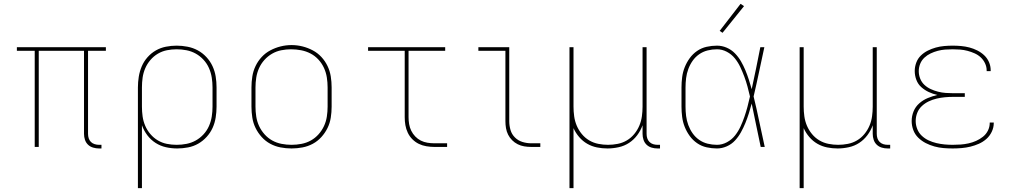

<svg xmlns="http://www.w3.org/2000/svg" viewBox="-20 -766 5290 1001"><path d="M496 8Q481 8 465.5 3.5Q450 -1 439 -11.5Q428 -22 423 -37Q418 -52 418 -68V-501H182V0H161V-501H68V-520H532V-501H439V-68Q439 -56 442.5 -45Q446 -34 454 -26Q462 -18 473.5 -14.5Q485 -11 496 -11H509V8Z M699 215V-310Q699 -338 703.5 -366Q708 -394 719 -420Q730 -446 749 -467.5Q768 -489 792.5 -503Q817 -517 845 -522.5Q873 -528 901 -528Q929 -528 957.5 -522.5Q986 -517 1011 -503.5Q1036 -490 1056 -468.5Q1076 -447 1088 -421Q1100 -395 1104.5 -367Q1109 -339 1109 -310V-210Q1109 -182 1104.5 -153.5Q1100 -125 1088.5 -99.5Q1077 -74 1057.5 -52.5Q1038 -31 1013.5 -17Q989 -3 960.5 2.5Q932 8 904 8Q874 8 845 1.5Q816 -5 791 -21Q766 -37 748 -61Q730 -85 720 -113V215ZM901 -11Q927 -11 952.5 -16Q978 -21 1000.5 -33.5Q1023 -46 1041 -65.5Q1059 -85 1069.5 -109Q1080 -133 1084 -158.5Q1088 -184 1088 -210V-310Q1088 -336 1084 -361.5Q1080 -387 1069.5 -411Q1059 -435 1041 -454.5Q1023 -474 1000.5 -486.5Q978 -499 952.5 -504Q927 -509 901 -509Q875 -509 850 -504Q825 -499 803 -486Q781 -473 764 -453Q747 -433 737 -409.5Q727 -386 723.5 -361Q720 -336 720 -310V-210Q720 -184 723.5 -159Q727 -134 737 -110.5Q747 -87 764 -67Q781 -47 803 -34Q825 -21 850 -16Q875 -11 901 -11Z M1500 8Q1471 8 1442.5 2.5Q1414 -3 1389 -16.5Q1364 -30 1344.5 -51.5Q1325 -73 1312.5 -98.5Q1300 -124 1295.5 -152.5Q1291 -181 1291 -210V-310Q1291 -339 1295.5 -367.5Q1300 -396 1312.5 -422Q1325 -448 1344.5 -469Q1364 -490 1389.5 -503.5Q1415 -517 1443 -524Q1471 -531 1500 -531Q1529 -531 1557 -524Q1585 -517 1610.5 -503.5Q1636 -490 1655.5 -469Q1675 -448 1687.5 -422Q1700 -396 1704.5 -367.5Q1709 -339 1709 -310V-210Q1709 -181 1704.5 -152.5Q1700 -124 1687.5 -98.5Q1675 -73 1655.5 -51.5Q1636 -30 1611 -16.5Q1586 -3 1557.5 2.5Q1529 8 1500 8ZM1500 -11Q1526 -11 1552 -16Q1578 -21 1600.5 -33.5Q1623 -46 1640.5 -65.5Q1658 -85 1669 -108.5Q1680 -132 1684 -158Q1688 -184 1688 -210V-310Q1688 -336 1684 -362Q1680 -388 1669 -412Q1658 -436 1640 -455.5Q1622 -475 1599 -487Q1576 -499 1550 -504Q1524 -509 1497 -509Q1472 -509 1446.5 -504Q1421 -499 1398.5 -486Q1376 -473 1358.5 -453.5Q1341 -434 1330.5 -410.5Q1320 -387 1316 -361.5Q1312 -336 1312 -310V-210Q1312 -184 1316 -158Q1320 -132 1331 -108.5Q1342 -85 1359.5 -65.5Q1377 -46 1399.5 -33.5Q1422 -21 1448 -16Q1474 -11 1500 -11Z M2244 0Q2224 0 2203 -3.5Q2182 -7 2163.5 -16Q2145 -25 2130 -40Q2115 -55 2106 -74Q2097 -93 2093.5 -113.5Q2090 -134 2090 -155V-501H1899V-520H2301V-501H2110V-155Q2110 -137 2113 -119Q2116 -101 2124 -84.5Q2132 -68 2145 -54.5Q2158 -41 2174 -33Q2190 -25 2208 -22Q2226 -19 2244 -19H2311V0Z M2749 0Q2731 0 2713 -3Q2695 -6 2679 -14Q2663 -22 2650 -35Q2637 -48 2629 -64Q2621 -80 2618 -98Q2615 -116 2615 -134V-501H2474V-520H2635V-134Q2635 -111 2641.5 -88.5Q2648 -66 2664.5 -49.5Q2681 -33 2703.5 -26Q2726 -19 2749 -19H2797V0Z M2949 215V-520H2970V-210Q2970 -185 2973.5 -159.5Q2977 -134 2987 -110.5Q2997 -87 3013.5 -67Q3030 -47 3052 -34Q3074 -21 3099.5 -16Q3125 -11 3150 -11Q3175 -11 3200.5 -16Q3226 -21 3248 -34Q3270 -47 3286.5 -67Q3303 -87 3313 -110.5Q3323 -134 3326.5 -159.5Q3330 -185 3330 -210V-520H3351V-68Q3351 -56 3354.5 -45Q3358 -34 3366 -26Q3374 -18 3385 -14.5Q3396 -11 3408 -11H3421V8H3408Q3392 8 3377 3.5Q3362 -1 3351 -11.5Q3340 -22 3335 -37Q3330 -52 3330 -68V-113Q3320 -85 3302 -61Q3284 -37 3259.5 -21Q3235 -5 3205.5 1.5Q3176 8 3147 8Q3119 8 3092 2.5Q3065 -3 3041.5 -16.5Q3018 -30 2999.5 -51.5Q2981 -73 2970 -98V215Z M3718 8Q3691 8 3664 2Q3637 -4 3614.5 -19.5Q3592 -35 3576 -57Q3560 -79 3550 -104Q3540 -129 3536.5 -156Q3533 -183 3533 -210V-310Q3533 -337 3536.5 -364Q3540 -391 3550 -416Q3560 -441 3576 -463Q3592 -485 3614.5 -500.5Q3637 -516 3664 -522Q3691 -528 3718 -528Q3744 -528 3768.5 -517.5Q3793 -507 3811.5 -488Q3830 -469 3843 -446.5Q3856 -424 3866 -400Q3876 -376 3884 -351Q3892 -326 3899 -301Q3911 -355 3922 -410Q3933 -465 3944 -520H3965Q3951 -456 3937.5 -391.5Q3924 -327 3909 -263Q3925 -198 3938.5 -132Q3952 -66 3967 0H3946Q3934 -56 3922.5 -112.5Q3911 -169 3899 -226Q3892 -200 3884 -174.5Q3876 -149 3866 -124.5Q3856 -100 3843 -76.5Q3830 -53 3812 -33.5Q3794 -14 3769 -3Q3744 8 3718 8ZM3718 -11Q3745 -11 3770 -24.5Q3795 -38 3812 -59.5Q3829 -81 3840.5 -106Q3852 -131 3861 -157Q3870 -183 3877 -209.5Q3884 -236 3890 -263Q3884 -289 3877 -315Q3870 -341 3860.5 -366.5Q3851 -392 3839.5 -416.5Q3828 -441 3811 -462Q3794 -483 3769.5 -496Q3745 -509 3718 -509Q3693 -509 3669 -503Q3645 -497 3625 -483Q3605 -469 3591 -449Q3577 -429 3568.5 -406Q3560 -383 3557 -358.5Q3554 -334 3554 -310V-210Q3554 -186 3557 -161.5Q3560 -137 3568.5 -114Q3577 -91 3591 -71Q3605 -51 3625 -37Q3645 -23 3669 -17Q3693 -11 3718 -11ZM3747 -595 3732 -605 3841 -746 3859 -734Z M4149 215V-520H4170V-210Q4170 -185 4173.5 -159.5Q4177 -134 4187 -110.5Q4197 -87 4213.5 -67Q4230 -47 4252 -34Q4274 -21 4299.5 -16Q4325 -11 4350 -11Q4375 -11 4400.5 -16Q4426 -21 4448 -34Q4470 -47 4486.5 -67Q4503 -87 4513 -110.5Q4523 -134 4526.5 -159.5Q4530 -185 4530 -210V-520H4551V-68Q4551 -56 4554.5 -45Q4558 -34 4566 -26Q4574 -18 4585 -14.5Q4596 -11 4608 -11H4621V8H4608Q4592 8 4577 3.5Q4562 -1 4551 -11.5Q4540 -22 4535 -37Q4530 -52 4530 -68V-113Q4520 -85 4502 -61Q4484 -37 4459.5 -21Q4435 -5 4405.5 1.5Q4376 8 4347 8Q4319 8 4292 2.5Q4265 -3 4241.5 -16.5Q4218 -30 4199.5 -51.5Q4181 -73 4170 -98V215Z M4947 8Q4923 8 4899 6Q4875 4 4851.5 -2.5Q4828 -9 4806.5 -20Q4785 -31 4767.5 -48Q4750 -65 4741.5 -88Q4733 -111 4733 -135Q4733 -161 4743 -185.5Q4753 -210 4773 -227.5Q4793 -245 4817.5 -255Q4842 -265 4867 -271Q4844 -276 4822.5 -286Q4801 -296 4783.5 -311.5Q4766 -327 4757.5 -349.5Q4749 -372 4749 -396Q4749 -418 4757 -439.5Q4765 -461 4781 -476.5Q4797 -492 4817 -502Q4837 -512 4858.5 -518Q4880 -524 4902.5 -526Q4925 -528 4947 -528Q4969 -528 4991 -526Q5013 -524 5034 -518.5Q5055 -513 5075 -503Q5095 -493 5111 -478Q5127 -463 5136 -442.5Q5145 -422 5145 -400Q5145 -398 5145 -397Q5145 -396 5145 -395H5124Q5124 -396 5124 -397Q5124 -398 5124 -399Q5124 -418 5115.5 -436Q5107 -454 5093 -467Q5079 -480 5061 -488Q5043 -496 5024 -501Q5005 -506 4985.5 -507.5Q4966 -509 4947 -509Q4927 -509 4907.5 -507.5Q4888 -506 4869 -501Q4850 -496 4832 -487.5Q4814 -479 4799.5 -465.5Q4785 -452 4777.5 -433.5Q4770 -415 4770 -395Q4770 -375 4777.5 -356Q4785 -337 4799.5 -323.5Q4814 -310 4832.5 -301.5Q4851 -293 4870.5 -288Q4890 -283 4910 -281.5Q4930 -280 4950 -280H5010V-261H4950Q4928 -261 4906.5 -259Q4885 -257 4863.5 -252Q4842 -247 4822 -237.5Q4802 -228 4786 -213Q4770 -198 4762 -177.5Q4754 -157 4754 -135Q4754 -114 4762 -93.5Q4770 -73 4786 -58Q4802 -43 4821.5 -34Q4841 -25 4862 -20Q4883 -15 4904.5 -13Q4926 -11 4947 -11Q4968 -11 4988.5 -12.5Q5009 -14 5029.5 -18.5Q5050 -23 5069 -31.5Q5088 -40 5104.5 -53Q5121 -66 5130.5 -85Q5140 -104 5140 -125Q5140 -125 5140 -125.5Q5140 -126 5140 -127H5161Q5161 -126 5161 -125.5Q5161 -125 5161 -124Q5161 -101 5150.5 -79Q5140 -57 5122.5 -41.5Q5105 -26 5083.5 -16.5Q5062 -7 5039.5 -1.5Q5017 4 4993.5 6Q4970 8 4947 8Z"/></svg>

Font: Zed Sans Thin Extended
Style: Regular
Weight: 100
Width: 7
Designer: Belleve Invis
Foundry: Belleve Invis
Version: Version 1.0.0; ttfautohint (v1.8.4)